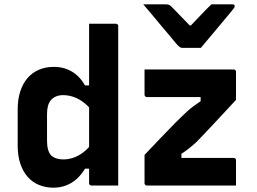

<svg xmlns="http://www.w3.org/2000/svg" viewBox="-20 -860 1190 890"><path d="M229 -550Q263 -550 290 -539.5Q317 -529 338 -510Q359 -491 374 -464H408V-345Q388 -370 366 -386.5Q344 -403 320 -411Q296 -419 273 -419Q255 -419 241 -413.5Q227 -408 217 -397Q207 -386 202.5 -369.5Q198 -353 198 -332V-207Q198 -183 203 -166Q208 -149 218 -139Q228 -130 242 -125.5Q256 -121 273 -121Q296 -121 319 -128.5Q342 -136 365 -153Q388 -170 408 -197V-78H374Q358 -51 336 -31Q314 -11 286.5 -0.5Q259 10 228 10Q191 10 160 -3Q129 -16 107.5 -41Q86 -66 74 -102Q62 -138 62 -184V-354Q62 -400 74 -436.5Q86 -473 107.5 -498Q129 -523 160 -536.5Q191 -550 229 -550ZM517 -750Q521 -750 523 -748.5Q525 -747 526.5 -745Q528 -743 528 -739Q528 -665 528 -589.5Q528 -514 528 -438.5Q528 -363 528 -289Q528 -215 528 -142Q528 -105 528 -70Q528 -35 528 0Q513 0 497.5 0Q482 0 466.5 0Q451 0 435.5 0Q420 0 404 0Q401 0 398.5 -1.5Q396 -3 394.5 -5Q393 -7 393 -11Q393 -91 393 -171Q393 -251 393 -330.5Q393 -410 393 -490Q393 -570 393 -650Q393 -675 393 -700Q393 -725 393 -750Q409 -750 424.5 -750Q440 -750 455.5 -750Q471 -750 486.5 -750Q502 -750 517 -750ZM650 -538H1062Q1067 -538 1069 -536.5Q1071 -535 1072.5 -533Q1074 -531 1074 -527V-397Q1042 -363 1016 -334.5Q990 -306 967.5 -282.5Q945 -259 926.5 -239Q908 -219 891 -202Q870 -183 854 -170.5Q838 -158 821 -147V-128H1063Q1068 -128 1071 -125Q1074 -122 1074 -117Q1074 -88 1074 -58.5Q1074 -29 1074 0H662Q658 0 655.5 -1.5Q653 -3 651.5 -5Q650 -7 650 -11V-142Q694 -188 728.5 -224.5Q763 -261 792 -290Q821 -319 847 -343Q862 -357 878 -368.5Q894 -380 910 -391V-410H661Q658 -410 655.5 -411.5Q653 -413 651.5 -415.5Q650 -418 650 -421Q650 -450 650 -479.5Q650 -509 650 -538ZM911 -638Q897 -638 882.5 -638Q868 -638 854 -638Q840 -638 825 -638Q819 -638 813 -642Q807 -646 795 -660Q788 -669 770.5 -689.5Q753 -710 730.5 -737Q708 -764 685.5 -791Q663 -818 644 -840Q662 -840 679 -840Q696 -840 713 -840Q730 -840 746 -840Q757 -840 762.5 -838Q768 -836 775 -829Q786 -818 811.5 -791.5Q837 -765 880 -721L830 -742H893L844 -720Q885 -763 911.5 -791Q938 -819 960 -840H1057Q1061 -840 1063.5 -839Q1066 -838 1067 -836Q1068 -834 1068 -831Q1068 -827 1064.5 -822.5Q1061 -818 1049 -803Q1038 -790 1019 -767Q1000 -744 979 -719Q958 -694 939.5 -672Q921 -650 911 -638Z"/></svg>

Font: Recursive
Style: Bold
Weight: 700
Version: Version 1.085